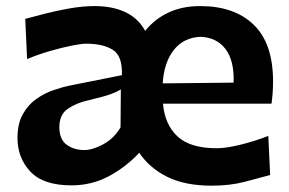

<svg xmlns="http://www.w3.org/2000/svg" viewBox="-20 -582 928 616"><path d="M658.7 13.7Q574.2 13.7 517.1 -14.4Q460 -42.5 426.8 -91.8Q382.8 -44.9 328.1 -16.1Q273.4 12.7 209.5 12.7Q118.7 12.7 77.4 -31.5Q36.1 -75.7 36.1 -139.2Q36.1 -185.1 53.2 -215.6Q70.3 -246.1 96.7 -264.6Q123 -283.2 152.6 -293.2Q182.1 -303.2 207 -308.1L371.1 -340.8Q373.5 -402.3 342 -422.1Q310.5 -441.9 255.9 -441.9Q242.2 -441.9 211.2 -435.8Q180.2 -429.7 141.8 -418.7Q103.5 -407.7 66.9 -392.6L61 -521.5Q86.9 -528.3 124.5 -538.1Q162.1 -547.9 204.1 -555.2Q246.1 -562.5 284.2 -562.5Q340.3 -562.5 381.8 -543.2Q423.3 -523.9 445.8 -482.9Q475.6 -520.5 520 -541.5Q564.5 -562.5 622.1 -562.5Q732.4 -562.5 794.2 -502.4Q856 -442.4 856 -321.3Q856 -300.3 854.7 -283.2Q853.5 -266.1 851.1 -249.5H502.9Q508.8 -182.1 549.6 -144.3Q590.3 -106.4 675.3 -106.4Q705.6 -106.4 752.2 -117.9Q798.8 -129.4 840.8 -146L846.7 -20.5Q812.5 -11.2 765.4 1.2Q718.3 13.7 658.7 13.7ZM729.5 -316.9Q731.9 -387.2 703.6 -424.6Q675.3 -461.9 623 -463.9Q568.8 -461.4 537.6 -421.6Q506.3 -381.8 502 -314.5ZM250.5 -100.6Q276.9 -100.6 311.3 -119.1Q345.7 -137.7 366.7 -173.3L367.7 -295.4Q356.9 -288.1 336.2 -280.3Q315.4 -272.5 261.7 -259.8Q226.1 -252 198.2 -233.4Q170.4 -214.8 170.4 -174.3Q170.4 -134.8 193.8 -117.7Q217.3 -100.6 250.5 -100.6Z"/></svg>

Font: Pinar-FD SemiBold
Style: Regular
Weight: 600
Designer: Amin Abedi
Version: Version 2.000